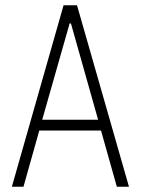

<svg xmlns="http://www.w3.org/2000/svg" viewBox="-20 -708 534 728"><path d="M25 0 221 -688H272L469 0H423L363 -213H129L69 0ZM140 -254H352L249 -619H244Z"/></svg>

Font: Saira Condensed ExtraLight
Style: Regular
Weight: 250
Width: 3
Designer: Hector Gatti with collaboration of the Omnibus-Type team
Foundry: Omnibus-Type
Version: Version 1.101